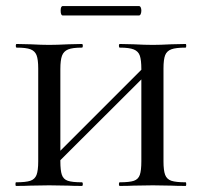

<svg xmlns="http://www.w3.org/2000/svg" viewBox="-20 -613 665 633"><path d="M375 -456Q372 -456 372 -462Q372 -468 375 -468L420 -467Q458 -465 484 -465Q507 -465 545 -467L592 -468Q594 -468 594 -462Q594 -456 592 -456Q560 -456 545 -450.5Q530 -445 524.5 -431Q519 -417 519 -387V-81Q519 -51 524.5 -36.5Q530 -22 545 -17Q560 -12 592 -12Q594 -12 594 -6Q594 0 592 0Q562 0 545 -1L484 -2L420 -1Q404 0 375 0Q372 0 372 -6Q372 -12 375 -12Q407 -12 421.5 -17Q436 -22 441 -36.5Q446 -51 446 -81V-385Q446 -415 441 -429.5Q436 -444 421 -450Q406 -456 375 -456ZM132 -69 479 -416 495 -400 147 -53ZM35 -456Q32 -456 32 -462Q32 -468 35 -468L80 -467Q118 -465 142 -465Q166 -465 206 -467L250 -468Q253 -468 253 -462Q253 -456 250 -456Q219 -456 204.5 -450Q190 -444 184.5 -429.5Q179 -415 179 -385V-81Q179 -51 184 -36.5Q189 -22 203.5 -17Q218 -12 250 -12Q253 -12 253 -6Q253 0 250 0Q221 0 205 -1L142 -2L80 -1Q63 0 33 0Q31 0 31 -6Q31 -12 33 -12Q65 -12 80 -17Q95 -22 100.5 -36.5Q106 -51 106 -81V-387Q106 -417 100.5 -431Q95 -445 80.5 -450.5Q66 -456 35 -456ZM180 -578Q180 -593 187 -593H438Q442 -593 444 -588.5Q446 -584 446 -578Q446 -572 444 -567Q442 -562 438 -562H187Q180 -562 180 -578Z"/></svg>

Font: Cormorant Unicase Medium
Style: Regular
Weight: 500
Designer: Christian Thalmann (Catharsis Fonts)
Foundry: Catharsis Fonts
Version: Version 4.000